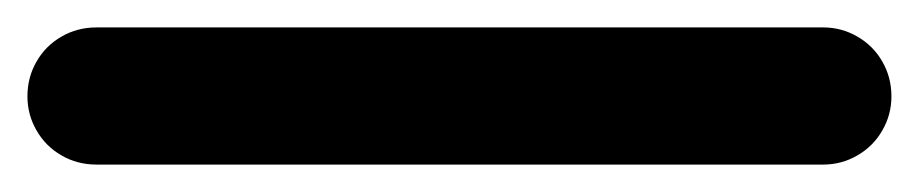

<svg xmlns="http://www.w3.org/2000/svg" viewBox="-285 -385 670 140"><g transform="rotate(90 50.0 -315.0)"><path d="M0 -50.3H100V-580.3H0ZM50.3 -100Q36.3 -100 24.8 -93.3Q13.3 -86.7 6.7 -75.2Q0 -63.7 0 -50.3Q0 -36.3 6.7 -24.8Q13.3 -13.3 24.8 -6.7Q36.3 0 50.3 0Q63.7 0 75.2 -6.7Q86.7 -13.3 93.3 -24.8Q100 -36.3 100 -50.3Q100 -63.7 93.3 -75.2Q86.7 -86.7 75.2 -93.3Q63.7 -100 50.3 -100ZM50.3 -630Q36.3 -630 24.8 -623.3Q13.3 -616.7 6.7 -605.2Q0 -593.7 0 -580.3Q0 -566.3 6.7 -554.8Q13.3 -543.3 24.8 -536.7Q36.3 -530 50.3 -530Q63.7 -530 75.2 -536.7Q86.7 -543.3 93.3 -554.8Q100 -566.3 100 -580.3Q100 -593.7 93.3 -605.2Q86.7 -616.7 75.2 -623.3Q63.7 -630 50.3 -630Z"/></g></svg>

Font: Wavefont Thin
Style: Regular
Weight: 100
Monospace: yes
Version: Version 3.005;gftools[0.9.33]